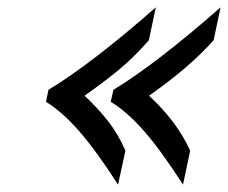

<svg xmlns="http://www.w3.org/2000/svg" viewBox="-20 -477 622 524"><path d="M405.3 -457 386.2 -367.2Q347.7 -322.8 307.9 -289.6Q268.1 -256.3 210.9 -215.8Q248.5 -180.2 275.1 -146.2Q301.8 -112.3 322.3 -65.9L302.2 26.9Q242.2 -66.4 196 -119.1Q149.9 -171.9 105.5 -199.2L112.3 -231.9Q229.5 -302.7 405.3 -457ZM582 -457 563 -367.2Q497.1 -293 386.7 -215.8Q462.9 -145.5 499 -65.9L479.5 26.9Q419.4 -66.4 373.3 -119.1Q327.1 -171.9 282.2 -199.2L289.6 -231.9Q406.2 -302.7 582 -457Z"/></svg>

Font: Linux Libertine Slanted
Style: Semibold Slanted
Weight: 600
Designer: Philipp H. Poll
Foundry: Philipp H. Poll
Version: Version 5.1.1